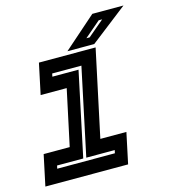

<svg xmlns="http://www.w3.org/2000/svg" viewBox="-104 -771 753 854"><g transform="rotate(-15 272.0 -344.0)"><path d="M-0.5 0 29.5 -141.5H149.5L204.5 -398.5H84.5L114.5 -540H375.5L290.5 -141.5H410.5L380.5 0ZM71 -63H336.5L339.5 -77H208.5L293.5 -478H159L156 -464H276.5L194.5 -77H74ZM250 -556 400 -688H543.5L373.5 -556ZM346.5 -590H361.5L436 -653H420Z"/></g></svg>

Font: Tourney Thin
Style: Italic
Weight: 100
Italic angle: -12°
Designer: Tyler Finck
Foundry: Etcetera Type Co
Version: Version 1.015